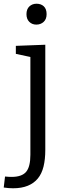

<svg xmlns="http://www.w3.org/2000/svg" viewBox="-61 -771 352 1030"><path d="M9 239Q-3 239 -15 238Q-27 237 -41 235L-34 176Q-24 177 -15 177.5Q-6 178 1 178Q56 178 79 151Q102 124 102 59V-476L113 -463L24 -482V-525L182 -531V33Q182 84 172.5 122.5Q163 161 142 186.5Q121 212 88 225.5Q55 239 9 239ZM134 -639Q111 -639 96 -654Q81 -669 81 -695Q81 -722 96.5 -736.5Q112 -751 135 -751Q159 -751 174 -737Q189 -723 189 -695Q189 -668 173 -653.5Q157 -639 134 -639Z"/></svg>

Font: Bitter Thin
Style: Regular
Weight: 400
Version: Version 3.021